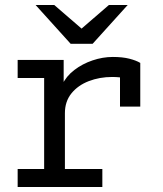

<svg xmlns="http://www.w3.org/2000/svg" viewBox="-20 -752 656 772"><path d="M51 0V-72.5H157.5V-438.5H51V-511H236V-396.5L230 -411Q246 -445.5 278.8 -470.5Q311.5 -495.5 352.2 -509.2Q393 -523 433.5 -523Q472.5 -523 500 -516Q527.5 -509 544 -499V-323.5H462.5V-475L487.5 -436Q475 -439.5 460.8 -441Q446.5 -442.5 431 -442.5Q380.5 -442.5 337 -425.8Q293.5 -409 267.2 -376.5Q241 -344 241 -297V-72.5H391.5V0ZM264 -576 123 -732H198L308 -637L418 -732H493.5L352.5 -576Z"/></svg>

Font: Overpass Mono
Style: Regular
Weight: 400
Designer: Delve Withrington, Dave Bailey
Foundry: Delve Fonts LLC
Version: Version 4.000